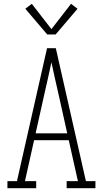

<svg xmlns="http://www.w3.org/2000/svg" viewBox="-20 -988 540 1008"><path d="M19 0V-37H69L227 -735H273L431 -37H481V0H330V-37H389L341 -252H159L111 -37H170V0ZM167 -288H333L288 -490Q278 -533 268.5 -576Q259 -619 250 -661Q241 -619 231.5 -576Q222 -533 212 -490ZM228 -807 113 -942 147 -968 250 -835 353 -968 387 -942 272 -807Z"/></svg>

Font: Iosevka Slab Extralight
Style: Regular
Weight: 200
Monospace: yes
Designer: Belleve Invis
Foundry: Belleve Invis
Version: Version 11.1.1; ttfautohint (v1.8.3)